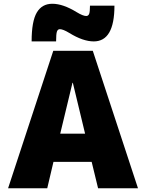

<svg xmlns="http://www.w3.org/2000/svg" viewBox="-20 -1000 776 1020"><path d="M388 -935Q421 -915 438 -915Q449 -915 453.5 -926Q458 -937 458 -970H588Q588 -780 478 -780Q421 -780 348 -825Q315 -845 298 -845Q287 -845 282.5 -832.5Q278 -820 278 -780H148Q148 -887 175.5 -933.5Q203 -980 258 -980Q315 -980 388 -935ZM300 -290H432L367 -560H365ZM264 -140 231 0H23L263 -730H473L713 0H501L467 -140Z"/></svg>

Font: M PLUS 1p Black
Style: Regular
Weight: 900
Version: Version 1.061